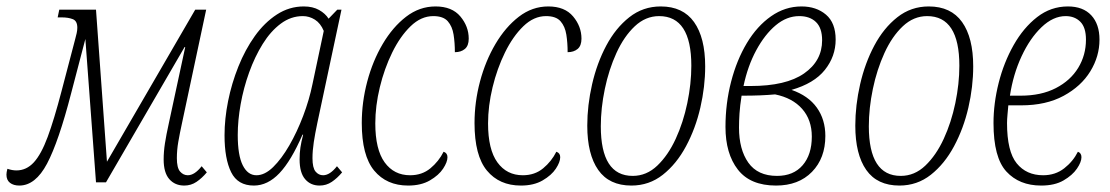

<svg xmlns="http://www.w3.org/2000/svg" viewBox="-59 -566 3447 596"><path d="M1 10Q-17 10 -28 1.5Q-39 -7 -39 -24Q-39 -31 -36 -42Q-21 -37 -8 -37Q23 -37 46 -62Q69 -87 89 -141Q109 -195 132 -283L174 -443Q177 -454 179 -463Q181 -472 181 -480Q181 -501 167 -506.5Q153 -512 133 -512H120L125 -536H239L273 -64L547 -536H581L506 -184Q499 -152 494.5 -126Q490 -100 490 -75Q490 -45 500 -33.5Q510 -22 524 -22Q545 -22 567 -50L583 -31Q568 -13 551 -1.5Q534 10 513 10Q484 10 466.5 -10Q449 -30 449 -71Q449 -95 453 -121Q457 -147 465 -183L516 -420H514L270 0H239L206 -445L162 -277Q123 -126 87 -58Q51 10 1 10Z M729 10Q679 10 658.5 -31.5Q638 -73 638 -146Q638 -197 649 -252Q660 -307 681 -359.5Q702 -412 732 -454Q762 -496 800.5 -521Q839 -546 884 -546Q912 -546 931.5 -535Q951 -524 961 -508L988 -536H1001L926 -184Q919 -151 915 -124.5Q911 -98 911 -75Q911 -45 920.5 -33.5Q930 -22 944 -22Q965 -22 987 -50L1003 -31Q988 -13 971 -1.5Q954 10 933 10Q905 10 888 -10Q871 -30 871 -71Q871 -91 873.5 -108Q876 -125 882 -148H880Q845 -67 808.5 -28.5Q772 10 729 10ZM737 -22Q763 -22 789 -47.5Q815 -73 839 -114.5Q863 -156 882 -206Q901 -256 911 -305L946 -470Q936 -494 918.5 -505Q901 -516 881 -516Q844 -516 812.5 -492.5Q781 -469 756.5 -429.5Q732 -390 714.5 -341.5Q697 -293 688 -242.5Q679 -192 679 -147Q679 -84 694.5 -53Q710 -22 737 -22Z M1208 10Q1141 10 1102.5 -36.5Q1064 -83 1064 -184Q1064 -249 1081 -313Q1098 -377 1129 -429.5Q1160 -482 1201.5 -514Q1243 -546 1293 -546Q1344 -546 1370 -515Q1396 -484 1396 -446Q1396 -424 1384 -414Q1372 -404 1353 -404Q1353 -433 1349 -458.5Q1345 -484 1331 -500Q1317 -516 1286 -516Q1248 -516 1215.5 -484.5Q1183 -453 1158.5 -403Q1134 -353 1120 -295Q1106 -237 1106 -183Q1106 -102 1135 -62Q1164 -22 1214 -22Q1251 -22 1277 -43.5Q1303 -65 1318 -95Q1330 -91 1330 -78Q1330 -63 1316.5 -42.5Q1303 -22 1275.5 -6Q1248 10 1208 10Z M1558 10Q1491 10 1452.5 -36.5Q1414 -83 1414 -184Q1414 -249 1431 -313Q1448 -377 1479 -429.5Q1510 -482 1551.5 -514Q1593 -546 1643 -546Q1694 -546 1720 -515Q1746 -484 1746 -446Q1746 -424 1734 -414Q1722 -404 1703 -404Q1703 -433 1699 -458.5Q1695 -484 1681 -500Q1667 -516 1636 -516Q1598 -516 1565.5 -484.5Q1533 -453 1508.5 -403Q1484 -353 1470 -295Q1456 -237 1456 -183Q1456 -102 1485 -62Q1514 -22 1564 -22Q1601 -22 1627 -43.5Q1653 -65 1668 -95Q1680 -91 1680 -78Q1680 -63 1666.5 -42.5Q1653 -22 1625.5 -6Q1598 10 1558 10Z M1901 10Q1832 10 1798 -38.5Q1764 -87 1764 -176Q1764 -239 1779 -304.5Q1794 -370 1823 -424.5Q1852 -479 1894.5 -512.5Q1937 -546 1992 -546Q2061 -546 2095.5 -497.5Q2130 -449 2130 -360Q2130 -297 2115 -232Q2100 -167 2070.5 -112Q2041 -57 1998.5 -23.5Q1956 10 1901 10ZM1905 -20Q1948 -20 1981.5 -52Q2015 -84 2038.5 -135Q2062 -186 2074.5 -246Q2087 -306 2087 -362Q2087 -516 1987 -516Q1945 -516 1911.5 -484.5Q1878 -453 1854.5 -401.5Q1831 -350 1818.5 -290Q1806 -230 1806 -174Q1806 -20 1905 -20Z M2350 10Q2270 10 2231.5 -39.5Q2193 -89 2193 -172Q2193 -245 2210.5 -312.5Q2228 -380 2259.5 -432.5Q2291 -485 2334.5 -515.5Q2378 -546 2429 -546Q2475 -546 2505 -520.5Q2535 -495 2535 -443Q2535 -391 2501.5 -349Q2468 -307 2398 -287Q2450 -269 2476.5 -232Q2503 -195 2503 -144Q2503 -75 2461.5 -32.5Q2420 10 2350 10ZM2422 -516Q2383 -516 2349 -487.5Q2315 -459 2288.5 -410Q2262 -361 2249 -299H2271Q2381 -299 2437 -338Q2493 -377 2493 -441Q2493 -479 2474 -497.5Q2455 -516 2422 -516ZM2353 -20Q2404 -20 2432.5 -53Q2461 -86 2461 -142Q2461 -194 2431 -228Q2401 -262 2347 -273Q2325 -271 2300.5 -270Q2276 -269 2243 -269Q2238 -237 2236.5 -213.5Q2235 -190 2235 -170Q2235 -102 2264 -61Q2293 -20 2353 -20Z M2733 10Q2664 10 2630 -38.5Q2596 -87 2596 -176Q2596 -239 2611 -304.5Q2626 -370 2655 -424.5Q2684 -479 2726.5 -512.5Q2769 -546 2824 -546Q2893 -546 2927.5 -497.5Q2962 -449 2962 -360Q2962 -297 2947 -232Q2932 -167 2902.5 -112Q2873 -57 2830.5 -23.5Q2788 10 2733 10ZM2737 -20Q2780 -20 2813.5 -52Q2847 -84 2870.5 -135Q2894 -186 2906.5 -246Q2919 -306 2919 -362Q2919 -516 2819 -516Q2777 -516 2743.5 -484.5Q2710 -453 2686.5 -401.5Q2663 -350 2650.5 -290Q2638 -230 2638 -174Q2638 -20 2737 -20Z M3173 10Q3105 10 3065 -33.5Q3025 -77 3025 -184Q3025 -245 3041 -308.5Q3057 -372 3087.5 -426Q3118 -480 3160.5 -513Q3203 -546 3256 -546Q3303 -546 3328.5 -518.5Q3354 -491 3354 -443Q3354 -391 3325.5 -344.5Q3297 -298 3242.5 -268.5Q3188 -239 3111 -239H3071Q3070 -227 3068.5 -211Q3067 -195 3067 -184Q3067 -96 3097 -59Q3127 -22 3179 -22Q3217 -22 3244.5 -43.5Q3272 -65 3287 -95Q3298 -91 3298 -78Q3298 -63 3284 -42.5Q3270 -22 3242.5 -6Q3215 10 3173 10ZM3076 -269H3109Q3173 -269 3218.5 -292.5Q3264 -316 3288 -355.5Q3312 -395 3312 -443Q3312 -481 3294.5 -498.5Q3277 -516 3249 -516Q3210 -516 3174 -481.5Q3138 -447 3112 -391Q3086 -335 3076 -269Z"/></svg>

Font: Noto Serif ExtraCondensed ExtraLight
Style: Italic
Weight: 200
Width: 2
Italic angle: -12°
Designer: Monotype Design Team
Foundry: Monotype Imaging Inc.
Version: Version 2.014; ttfautohint (v1.8.4.7-5d5b)